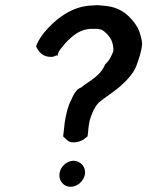

<svg xmlns="http://www.w3.org/2000/svg" viewBox="-20 -736 567 739"><path d="M119 -557C130 -535 144 -517 177 -517C199 -518 194 -528 201 -520C203 -534 208 -541 217 -552C227 -565 237 -577 249 -587C270 -607 295 -623 329 -625H356C361 -624 365 -623 370 -622C385 -615 401 -597 408 -583C413 -574 418 -552 416 -539C416 -536 414 -534 413 -531C408 -520 402 -506 394 -498L384 -487C365 -442 329 -429 292 -399C272 -393 262 -369 254 -351C241 -327 235 -300 229 -264C227 -249 226 -231 223 -211L237 -198C242 -192 251 -188 262 -188C276 -188 290 -192 300 -198L317 -211C320 -231 320 -247 323 -260C324 -270 327 -279 330 -287C336 -305 344 -323 358 -339C385 -363 419 -382 445 -406C468 -426 494 -454 505 -483C514 -508 525 -538 527 -567C526 -588 517 -616 509 -631C484 -671 450 -706 389 -713C378 -714 368 -715 358 -716C352 -716 346 -716 340 -715C254 -715 190 -658 150 -611C130 -586 120 -564 119 -557ZM209 -68C205 -41 225 -17 251 -17C278 -17 303 -39 307 -66C311 -93 291 -116 265 -117H258C234 -114 212 -93 209 -68Z"/></svg>

Font: Hussar Pisanka
Style: Kur
Weight: 400
Designer: Robert Jablonski
Foundry: Cannot Into Space Fonts
Version: Version 1.070